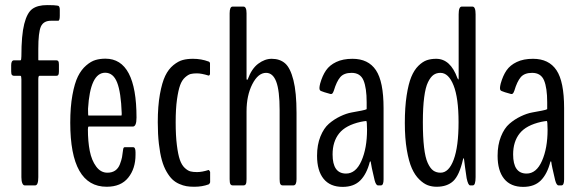

<svg xmlns="http://www.w3.org/2000/svg" viewBox="-20 -728 2280 754"><path d="M76.7 0Q71.3 0 67.6 -8.5Q64 -17.1 64 -32.2V-416.5Q64 -430.2 60.5 -430.2H35.6Q29.8 -430.2 26.9 -433.6Q23.9 -437 23.9 -447.8V-472.2Q23.9 -491.2 35.6 -491.2H60.5Q64 -491.2 64 -507.3Q64 -589.8 75.2 -634Q86.4 -678.2 107.2 -693.1Q127.9 -708 165 -708Q194.8 -708 204.6 -706.1Q208 -705.6 209.7 -704.8Q211.4 -704.1 213.1 -700.4Q214.8 -696.8 214.8 -690.4V-666Q214.8 -646.5 208.5 -646.5H180.2Q150.9 -646.5 140.6 -623.8Q130.4 -601.1 130.4 -535.6V-494.1Q130.4 -491.2 131.8 -491.2H200.7Q206.5 -491.2 209 -487.8Q211.4 -484.4 211.4 -474.1V-447.8Q211.4 -437.5 209 -433.8Q206.5 -430.2 200.7 -430.2H134.8Q130.4 -430.2 130.4 -416.5V-32.2Q130.4 0 118.2 0Z M327.1 -274.4H457Q458 -274.4 458 -283.2Q455.1 -365.7 439.9 -404.1Q424.8 -442.4 393.1 -442.4Q334 -442.4 325.7 -300.8Q325.7 -274.4 327.1 -274.4ZM512.2 -120.1Q512.2 -65.9 483.6 -30.3Q455.1 5.4 398.9 5.4Q255.9 5.4 255.9 -246.1Q255.9 -308.1 264.4 -354.7Q272.9 -401.4 286.1 -428Q299.3 -454.6 318.4 -470.9Q337.4 -487.3 355.2 -492.4Q373 -497.6 394 -497.6Q516.1 -497.6 516.1 -266.1Q516.1 -231 501.5 -231H328.6Q325.2 -231 325.2 -220.7Q325.2 -172.4 332.5 -135.3Q339.8 -98.1 357.7 -74Q375.5 -49.8 401.9 -49.8Q419.9 -49.8 432.4 -58.3Q444.8 -66.9 450.9 -83Q457 -99.1 459.2 -110.6Q461.4 -122.1 463.4 -140.1Q464.4 -149.9 469.7 -149.9H502.9Q512.2 -149.9 512.2 -129.9Z M743.7 5.4H741.7Q725.6 5.4 712.4 3.2Q699.2 1 684.1 -5.6Q668.9 -12.2 657.2 -23.2Q645.5 -34.2 634.3 -53.5Q623 -72.8 615.7 -98.9Q608.4 -125 604 -162.8Q599.6 -200.7 599.6 -248Q599.6 -311 607.9 -357.4Q616.2 -403.8 628.9 -430.2Q641.6 -456.5 660.9 -472.2Q680.2 -487.8 697.8 -492.4Q715.3 -497.1 737.8 -497.1Q770.5 -497.1 799.3 -486.3Q800.8 -486.3 802.7 -483.9Q804.7 -481.4 804.7 -480V-438Q804.7 -435.5 802.7 -433.1Q800.8 -430.7 799.3 -431.2Q771 -439.9 753.4 -439.9Q738.8 -439.9 729 -437.5Q719.2 -435.1 707 -424.3Q694.8 -413.6 687.5 -393.8Q680.2 -374 675 -337.2Q669.9 -300.3 669.9 -248Q669.9 -195.3 674.6 -158.2Q679.2 -121.1 686.3 -100.6Q693.4 -80.1 705.3 -68.8Q717.3 -57.6 727.8 -54.9Q738.3 -52.2 753.9 -52.2Q773.4 -52.2 799.3 -60.5Q800.8 -60.1 803 -56.9Q805.2 -53.7 805.2 -51.8V-12.7Q805.2 -10.7 803 -7.6Q800.8 -4.4 799.3 -3.9Q773.9 5.4 743.7 5.4Z M893.6 0Q887.7 0 884.8 -4.9Q881.8 -9.8 881.8 -24.4V-675.8Q881.8 -702.1 893.6 -702.1H936Q948.2 -702.1 948.2 -675.8V-420.4Q948.2 -414.6 950.2 -414.6Q951.7 -414.6 953.1 -417Q968.3 -458.5 994.1 -477.8Q1020 -497.1 1046.9 -497.1Q1079.1 -497.1 1099.6 -479.2Q1120.1 -461.4 1132.3 -413.3Q1144.5 -365.2 1144.5 -284.2V-24.4Q1144.5 0 1132.3 0H1089.8Q1084 0 1081.1 -4.9Q1078.1 -9.8 1078.1 -24.4V-295.9Q1078.1 -372.1 1064.9 -407Q1051.8 -441.9 1024.9 -441.9Q993.7 -441.9 970.9 -397.5Q948.2 -353 948.2 -290.5V-24.4Q948.2 -9.8 945.3 -4.9Q942.4 0 936.5 0Z M1338.9 -46.4Q1377.4 -46.4 1399.4 -96.2Q1421.4 -146 1421.4 -218.8Q1421.4 -252.9 1418 -252.9Q1417.5 -252.9 1407.5 -251.5Q1397.5 -250 1396.5 -249.5Q1337.4 -236.3 1311.8 -204.1Q1286.1 -171.9 1286.1 -121.6Q1286.1 -46.4 1338.9 -46.4ZM1325.7 5.9Q1276.4 5.9 1250.7 -25.9Q1225.1 -57.6 1225.1 -116.2Q1225.1 -159.2 1238.3 -191.9Q1251.5 -224.6 1271.5 -241.9Q1291.5 -259.3 1315.9 -271Q1340.3 -282.7 1361.3 -286.4Q1382.3 -290 1399.4 -293.5Q1416.5 -296.9 1419.9 -299.3V-326.2Q1419.9 -382.8 1407.5 -412.4Q1395 -441.9 1360.8 -441.9Q1330.6 -441.9 1316.2 -425Q1301.8 -408.2 1291 -372.1Q1288.1 -363.8 1285.2 -360.8Q1282.2 -357.9 1277.8 -358.9Q1271 -360.4 1254.2 -365.7Q1237.3 -371.1 1236.8 -373.5Q1231.9 -378.4 1237.3 -399.9Q1246.1 -431.2 1260.3 -451.7Q1274.4 -472.2 1300.5 -484.6Q1326.7 -497.1 1364.3 -497.1Q1426.3 -497.1 1456.3 -452.4Q1486.3 -407.7 1486.3 -303.2V-23.9Q1486.3 0 1476.1 0H1464.4Q1456.5 0 1451.2 -20Q1437 -79.6 1436 -91.8Q1436 -93.3 1435.1 -94Q1434.1 -94.7 1433.3 -94Q1432.6 -93.3 1432.1 -91.8Q1419.9 -44.4 1394.8 -19.3Q1369.6 5.9 1325.7 5.9Z M1780.8 -248.5Q1780.8 -343.3 1761.2 -392.6Q1741.7 -441.9 1709.5 -441.9Q1693.8 -441.9 1682.4 -433.8Q1670.9 -425.8 1660.9 -405.5Q1650.9 -385.3 1645.8 -345.9Q1640.6 -306.6 1640.6 -248.5Q1640.6 -189.5 1645.3 -149.4Q1649.9 -109.4 1659.7 -88.1Q1669.4 -66.9 1681.4 -58.3Q1693.4 -49.8 1710 -49.8Q1742.7 -49.8 1761.7 -101.1Q1780.8 -152.3 1780.8 -248.5ZM1694.8 5.4Q1676.3 5.4 1660.2 -0.5Q1644 -6.3 1626.7 -23.2Q1609.4 -40 1597.4 -66.9Q1585.4 -93.8 1577.6 -139.4Q1569.8 -185.1 1569.8 -245.1Q1569.8 -306.6 1576.9 -352.8Q1584 -398.9 1595.2 -426Q1606.4 -453.1 1623 -469.5Q1639.6 -485.8 1656 -491.5Q1672.4 -497.1 1692.9 -497.1Q1749 -497.1 1776.4 -420.9Q1776.9 -419.9 1779.8 -415.5Q1781.2 -415.5 1781.2 -421.9V-671.9Q1781.2 -702.1 1793.5 -702.1H1835.4Q1847.7 -702.1 1847.7 -671.9V-32.7Q1847.7 0 1836.9 0H1826.2Q1818.4 0 1812.5 -28.3Q1805.2 -77.1 1802.7 -99.6Q1801.8 -106.4 1800.8 -107.4Q1798.8 -105 1797.9 -100.6Q1783.7 -39.1 1759.8 -16.8Q1735.8 5.4 1694.8 5.4Z M2047.9 -46.4Q2086.4 -46.4 2108.4 -96.2Q2130.4 -146 2130.4 -218.8Q2130.4 -252.9 2127 -252.9Q2126.5 -252.9 2116.5 -251.5Q2106.4 -250 2105.5 -249.5Q2046.4 -236.3 2020.8 -204.1Q1995.1 -171.9 1995.1 -121.6Q1995.1 -46.4 2047.9 -46.4ZM2034.7 5.9Q1985.4 5.9 1959.7 -25.9Q1934.1 -57.6 1934.1 -116.2Q1934.1 -159.2 1947.3 -191.9Q1960.4 -224.6 1980.5 -241.9Q2000.5 -259.3 2024.9 -271Q2049.3 -282.7 2070.3 -286.4Q2091.3 -290 2108.4 -293.5Q2125.5 -296.9 2128.9 -299.3V-326.2Q2128.9 -382.8 2116.5 -412.4Q2104 -441.9 2069.8 -441.9Q2039.6 -441.9 2025.1 -425Q2010.7 -408.2 2000 -372.1Q1997.1 -363.8 1994.1 -360.8Q1991.2 -357.9 1986.8 -358.9Q1980 -360.4 1963.1 -365.7Q1946.3 -371.1 1945.8 -373.5Q1940.9 -378.4 1946.3 -399.9Q1955.1 -431.2 1969.2 -451.7Q1983.4 -472.2 2009.5 -484.6Q2035.6 -497.1 2073.2 -497.1Q2135.3 -497.1 2165.3 -452.4Q2195.3 -407.7 2195.3 -303.2V-23.9Q2195.3 0 2185.1 0H2173.3Q2165.5 0 2160.2 -20Q2146 -79.6 2145 -91.8Q2145 -93.3 2144 -94Q2143.1 -94.7 2142.3 -94Q2141.6 -93.3 2141.1 -91.8Q2128.9 -44.4 2103.8 -19.3Q2078.6 5.9 2034.7 5.9Z"/></svg>

Font: BenchNine
Style: Regular
Weight: 400
Designer: Vernon Adams
Foundry: Vernon Adams
Version: Version 1 ; ttfautohint (v0.92.18-e454-dirty) -l 8 -r 50 -G 